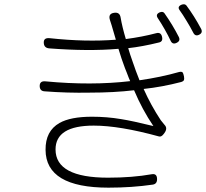

<svg xmlns="http://www.w3.org/2000/svg" viewBox="-20 -832 950 885"><path d="M480 33Q191 33 190 -141Q189 -228 254 -265Q305 -294 404 -294Q473 -294 538 -283Q589 -275 687 -251Q636 -326 598 -416Q505 -405 393 -405Q290 -403 186 -411Q164 -412 163 -434Q162 -460 190 -457Q401 -437 580 -458Q574 -471 564 -498Q559 -511 556 -518Q540 -560 526 -607Q389 -595 207 -609Q184 -611 182 -632Q179 -659 209 -656Q376 -638 514 -649L497 -707Q496 -709 495 -714Q490 -730 487 -739Q477 -769 506 -773Q532 -777 536 -751Q543 -709 560 -652Q636 -662 700 -679Q722 -685 727 -662Q732 -640 712 -636Q635 -617 571 -610Q578 -585 593 -543Q596 -534 598 -529Q601 -522 606 -506Q617 -476 623 -462Q721 -476 805 -500Q817 -503 822 -498Q825 -494 828 -480Q830 -468 828 -463Q825 -457 815 -454Q727 -431 642 -422Q676 -346 721 -278Q726 -271 738 -257Q754 -241 738 -219Q737 -217 735 -215Q724 -200 713 -203Q531 -253 412 -253Q236 -253 236 -143Q236 -13 478 -13Q590 -13 680 -29Q704 -33 704 -6Q704 16 684 19Q588 33 480 33ZM767 -643Q756 -667 739 -697Q723 -725 707 -749Q696 -766 716 -775Q731 -781 738 -771Q776 -717 804 -662Q813 -644 795 -635Q776 -625 767 -643ZM871 -681Q856 -710 841 -734Q822 -766 808 -785Q796 -801 816 -810Q831 -816 839 -807Q875 -759 907 -699Q916 -681 898 -672Q880 -663 871 -681Z"/></svg>

Font: GenSenRounded TW L
Style: Regular
Weight: 300
Version: Version 1.501;PS 1;hotconv 16.6.51;makeotf.lib2.5.65220